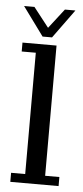

<svg xmlns="http://www.w3.org/2000/svg" viewBox="-50 -690 312 719"><g transform="rotate(5 106.0 -330.0)"><path d="M17 0V-34H70V-490H17V-523.5H145V-34H198.5V0ZM90 -552.5 11 -660.5H50L107.5 -587L164.5 -660.5H204L125.5 -552.5Z"/></g></svg>

Font: Imbue Thin 10pt
Style: Regular
Weight: 400
Version: Version 1.102